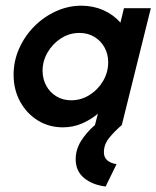

<svg xmlns="http://www.w3.org/2000/svg" viewBox="-20 -446 558 685"><path d="M356.9 219.4Q310.4 213.9 280.2 189.2Q250 164.6 250 122.2Q250 87.5 269.4 56.6Q288.9 25.7 318.8 0L329.2 -40.3Q303.5 -18.8 271.9 -5.2Q240.3 8.3 204.2 8.3Q154.9 8.3 114.9 -16.3Q75 -41 51.7 -83.7Q28.5 -126.4 28.5 -179.2Q28.5 -228.5 48.3 -272.9Q68.1 -317.4 102.1 -351.7Q136.1 -386.1 179.9 -405.9Q223.6 -425.7 270.1 -425.7Q312.5 -425.7 348.6 -409.7Q384.7 -393.8 409.7 -365.3L422.2 -416.7H518.1L414.6 0Q387.5 23.6 369.1 46.5Q350.7 69.4 350.7 97.2Q350.7 116 363.2 126.4Q375.7 136.8 395.8 139.6ZM234 -88.2Q269.4 -88.2 299.7 -107.3Q329.9 -126.4 347.9 -157.3Q366 -188.2 366 -223.6Q366 -252.8 353.1 -276.4Q340.3 -300 317 -314.2Q293.8 -328.5 263.2 -328.5Q227.8 -328.5 197.9 -309.4Q168.1 -290.3 150 -259.4Q131.9 -228.5 131.9 -193.8Q131.9 -164.6 144.8 -140.6Q157.6 -116.7 180.9 -102.4Q204.2 -88.2 234 -88.2Z"/></svg>

Font: Afacad SemiBold
Style: Italic
Weight: 600
Italic angle: -14°
Designer: Kristian Moeller
Foundry: Dicotype
Version: Version 1.000